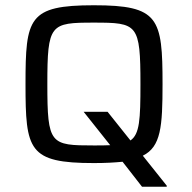

<svg xmlns="http://www.w3.org/2000/svg" viewBox="-20 -612 731 730"><path d="M520 98H614V94L523 -20C592 -54 598 -131 598 -292C598 -544 584 -592 337 -592C88 -592 77 -544 77 -292C77 -41 88 8 337 8C381 8 415 6 446 3ZM337 -59C171 -59 160 -63 160 -292C160 -521 171 -526 337 -526C503 -526 514 -521 514 -292C514 -158 511 -102 476 -78L389 -187H298L399 -60C380 -59 362 -59 337 -59Z"/></svg>

Font: Saira UNSAM SC
Style: Regular
Weight: 400
Designer: Hector Gatti with collaboration of the Omnibus-Type team
Foundry: Omnibus-Type
Version: Version 1.072;PS 001.072;hotconv 1.0.88;makeotf.lib2.5.64775